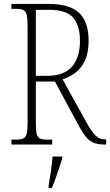

<svg xmlns="http://www.w3.org/2000/svg" viewBox="-20 -734 559 975"><path d="M38 0V-25H61Q85 -25 97.5 -30.5Q110 -36 115 -53.5Q120 -71 120 -108V-606Q120 -642 115 -660Q110 -678 97.5 -683.5Q85 -689 61 -689H38V-714H227Q335 -714 382.5 -668Q430 -622 430 -528Q430 -466 411 -426Q392 -386 362 -364Q332 -342 298 -331L421 -109Q445 -66 465 -46Q485 -26 513 -26H519V0H514Q480 0 458 -8Q436 -16 419 -36Q402 -56 382 -92L259 -320H162V-108Q162 -71 166.5 -53.5Q171 -36 183.5 -30.5Q196 -25 220 -25H245V0ZM220 -349Q304 -349 345 -395Q386 -441 386 -527Q386 -603 352 -643.5Q318 -684 232 -684H162V-349ZM227 208Q233 172 238.5 135Q244 98 247 61H296V71Q290 92 280.5 119.5Q271 147 261.5 174Q252 201 243 221H227Z"/></svg>

Font: Noto Serif Tamil Condensed ExtraLight
Style: Italic
Weight: 200
Width: 3
Italic angle: -12°
Designer: Indian Type Foundry, Tom Grace, and the Monotype Design Team
Foundry: Monotype Imaging Inc.
Version: Version 2.003; ttfautohint (v1.8.4.7-5d5b)